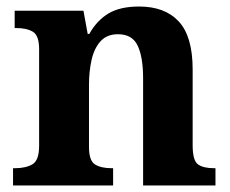

<svg xmlns="http://www.w3.org/2000/svg" viewBox="-20 -569 707 589"><path d="M20 0V-53H26Q59 -53 79.5 -65Q100 -77 100 -122V-418Q100 -460 81 -471.5Q62 -483 29 -483H25V-536H236L249 -465H254Q277 -506 312.5 -527.5Q348 -549 407 -549Q486 -549 528.5 -503Q571 -457 571 -356V-124Q571 -77 587 -65Q603 -53 637 -53H641V0H419V-329Q419 -393 402.5 -428.5Q386 -464 342 -464Q308 -464 288.5 -442.5Q269 -421 261 -385.5Q253 -350 253 -309V-118Q253 -76 271.5 -64.5Q290 -53 323 -53H327V0Z"/></svg>

Font: Noto Serif Ethiopic
Style: Bold
Weight: 700
Designer: Monotype Design Team
Foundry: Monotype Imaging Inc.
Version: Version 2.102; ttfautohint (v1.8.4.7-5d5b)